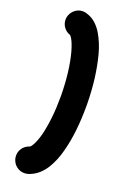

<svg xmlns="http://www.w3.org/2000/svg" viewBox="-199 -1033 805 1211"><g transform="rotate(20 203.5 -428.0)"><path d="M134.7 114.9Q106.9 114.9 84.2 98Q61.4 81.2 52.5 52.5Q49 40.1 49 28.2Q49 -0.5 66.1 -23.5Q83.2 -46.5 112.4 -55H111.9Q112.9 -55.4 116.8 -59.2Q120.8 -62.9 125.7 -71.3Q142.6 -97 158.4 -153Q186.6 -268.8 186.6 -413.4V-429.2Q184.2 -588.6 153 -705.4Q137.1 -761.9 120.8 -787.6Q115.3 -796 112.4 -799.5Q110.4 -800.5 109.9 -801L108.9 -802.5Q81.7 -811.9 65.3 -834.4Q49 -856.9 49 -884.7L49.5 -896Q55 -928.2 78.7 -949.5Q102.5 -970.8 134.7 -970.8Q148 -970.8 159.9 -966.8Q198 -955.4 224 -931.2Q250 -906.9 266.8 -878.2Q300.5 -821.8 319.3 -751Q357.4 -606.4 359.4 -431.2V-413.4Q359.4 -333.2 351.2 -255.2Q343.1 -177.2 324.8 -108.9Q306.9 -36.6 271.3 21.3Q253 51 225.5 75.2Q198 99.5 159.9 111.4Q147 114.9 134.7 114.9Z"/></g></svg>

Font: AKL FREE 002
Style: Regular
Weight: 400
Designer: AKL
Foundry: AKL
Version: Version 1.00;August 17, 2024;FontCreator 13.0.0.2675 64-bit